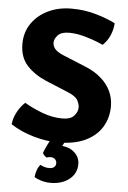

<svg xmlns="http://www.w3.org/2000/svg" viewBox="-61 -742 679 1018"><g transform="rotate(5 278.5 -233.0)"><path d="M15 -59.5Q18 -93.5 36 -126.2Q54 -159 77 -179Q119 -154 172.5 -133.8Q226 -113.5 279.5 -113.5Q323 -113.5 342 -134.5Q361 -155.5 361 -179.5Q361 -195.5 350.5 -216.2Q340 -237 298 -254.5L177.5 -304.5Q115.5 -330.5 75 -374Q34.5 -417.5 34.5 -489Q34.5 -551.5 67 -598.5Q99.5 -645.5 154.8 -671.8Q210 -698 278 -698Q349 -698 411.2 -679.5Q473.5 -661 512.5 -640.5Q510.5 -606 496.2 -574.2Q482 -542.5 458.5 -521Q420.5 -539 369.5 -554.2Q318.5 -569.5 278 -569.5Q235 -569.5 216.8 -550Q198.5 -530.5 198.5 -510.5Q198.5 -491.5 211.2 -476.5Q224 -461.5 257 -447.5L380 -397Q428.5 -377 462.2 -347.2Q496 -317.5 513.5 -280.2Q531 -243 531 -199.5Q531 -139 501.8 -90.2Q472.5 -41.5 414 -13.2Q355.5 15 268 15Q207.5 15 139 -4.2Q70.5 -23.5 15 -59.5ZM193.5 77.5Q199 61.5 211.5 35.8Q224 10 233.5 -5.5H315Q309 1 302.2 12.5Q295.5 24 292 31.5Q333 35 359.2 60Q385.5 85 385.5 120.5Q385.5 170 346.8 201Q308 232 246.5 232Q222 232 198 225Q174 218 160.5 208.5Q161.5 191.5 168 172.8Q174.5 154 186 141.5Q194.5 146.5 206.8 150.5Q219 154.5 232.5 154.5Q250 154.5 259.2 146.8Q268.5 139 268.5 126Q268.5 113 259.5 104.5Q250.5 96 236 96Q230 96 225 97.2Q220 98.5 215.5 100Q209 97 202.5 90.5Q196 84 193.5 77.5Z"/></g></svg>

Font: Signika
Style: Bold
Weight: 700
Designer: Anna Giedry
Foundry: Anna Giedry
Version: Version 2.001